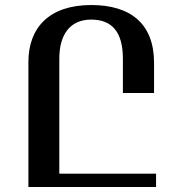

<svg xmlns="http://www.w3.org/2000/svg" viewBox="-20 -744 705 764"><path d="M343 -724C177 -724 93 -635 93 -497V0H601V-53H216V-510C216 -606 258 -666 343 -666C424 -666 469 -619 469 -510V-374H593V-494C593 -650 499 -724 343 -724Z"/></svg>

Font: Noto Serif Armenian SemiCondensed SemiBold
Style: Regular
Weight: 600
Width: 4
Designer: Monotype Design Team
Foundry: Monotype Imaging Inc.
Version: Version 2.008